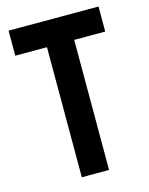

<svg xmlns="http://www.w3.org/2000/svg" viewBox="-108 -769 648 837"><g transform="rotate(-15 216.5 -350.0)"><path d="M419 -700V-587H279V0H156V-587H13V-700Z"/></g></svg>

Font: Phudu Medium
Style: Regular
Weight: 500
Version: Version 1.005;gftools[0.9.23]